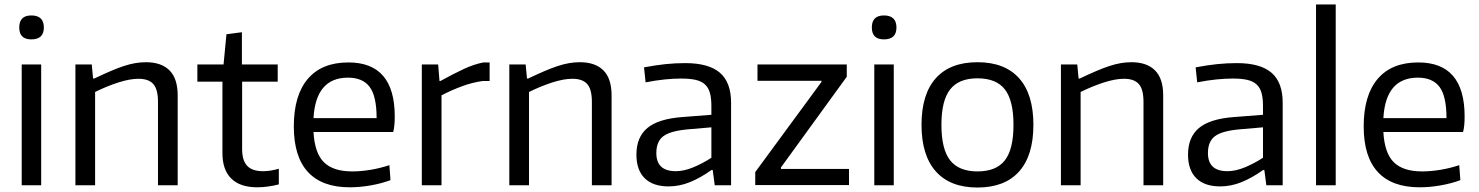

<svg xmlns="http://www.w3.org/2000/svg" viewBox="-20 -828 6610 858"><path d="M77 -540H164V0H77ZM120 -652Q66 -652 66 -705Q66 -759 120 -759Q176 -759 176 -705Q176 -652 120 -652Z M317 -540H390L396 -477H401Q441 -496 473.5 -510Q506 -524 533.5 -533Q561 -542 585 -546Q609 -550 632 -550Q701 -550 737.5 -513.5Q774 -477 774 -402V0H686V-373Q686 -429 665 -452.5Q644 -476 599 -476Q561 -476 510.5 -460Q460 -444 405 -417V0H317Z M1130 9Q1053 9 1013.5 -30Q974 -69 974 -144V-463H862V-540H979L992 -675L1061 -684V-540H1221V-463H1062V-162Q1062 -111 1084.5 -87Q1107 -63 1155 -63Q1170 -63 1188 -65.5Q1206 -68 1226 -74V-4Q1203 2 1178 5.5Q1153 9 1130 9Z M1535 -481Q1391 -481 1381 -300H1663Q1663 -398 1632 -439.5Q1601 -481 1535 -481ZM1543 9Q1419 9 1356 -59.5Q1293 -128 1293 -263Q1293 -402 1355.5 -475.5Q1418 -549 1537 -549Q1744 -549 1744 -308Q1744 -262 1737 -238H1381Q1386 -144 1427.5 -103Q1469 -62 1554 -62Q1592 -62 1635 -69Q1678 -76 1720 -90L1725 -23Q1685 -8 1636.5 0.5Q1588 9 1543 9Z M1865 -540H1938L1944 -466H1948Q2004 -497 2051 -519Q2098 -541 2140 -549H2168V-466H2137Q2092 -460 2044.5 -442.5Q1997 -425 1953 -402V0H1865Z M2256 -540H2329L2335 -477H2340Q2380 -496 2412.5 -510Q2445 -524 2472.5 -533Q2500 -542 2524 -546Q2548 -550 2571 -550Q2640 -550 2676.5 -513.5Q2713 -477 2713 -402V0H2625V-373Q2625 -429 2604 -452.5Q2583 -476 2538 -476Q2500 -476 2449.5 -460Q2399 -444 2344 -417V0H2256Z M3000 -63Q3036 -63 3077.5 -80Q3119 -97 3159 -123V-259L3054 -250Q2976 -243 2944.5 -219.5Q2913 -196 2913 -144Q2913 -63 3000 -63ZM2968 5Q2898 5 2861 -31.5Q2824 -68 2824 -137Q2824 -215 2873 -256Q2922 -297 3030 -305L3159 -315V-354Q3159 -389 3152.5 -412.5Q3146 -436 3130.5 -450.5Q3115 -465 3089 -471Q3063 -477 3024 -477Q2990 -477 2950.5 -473Q2911 -469 2865 -460L2858 -527Q2911 -537 2954.5 -541.5Q2998 -546 3042 -546Q3147 -546 3197 -503Q3247 -460 3247 -369V0H3174L3165 -68H3159Q3110 -33 3063 -14Q3016 5 2968 5Z M3355 -59 3651 -462V-467H3365V-540H3764V-485L3470 -80V-73H3774V-1H3355Z M3887 -540H3974V0H3887ZM3930 -652Q3876 -652 3876 -705Q3876 -759 3930 -759Q3986 -759 3986 -705Q3986 -652 3930 -652Z M4348 -62Q4432 -62 4470.5 -111.5Q4509 -161 4509 -270Q4509 -379 4470.5 -428.5Q4432 -478 4348 -478Q4265 -478 4226 -428.5Q4187 -379 4187 -270Q4187 -161 4226 -111.5Q4265 -62 4348 -62ZM4098 -270Q4098 -407 4162 -478.5Q4226 -550 4348 -550Q4470 -550 4534 -478.5Q4598 -407 4598 -270Q4598 -133 4534 -61.5Q4470 10 4348 10Q4226 10 4162 -62Q4098 -134 4098 -270Z M4721 -540H4794L4800 -477H4805Q4845 -496 4877.5 -510Q4910 -524 4937.5 -533Q4965 -542 4989 -546Q5013 -550 5036 -550Q5105 -550 5141.5 -513.5Q5178 -477 5178 -402V0H5090V-373Q5090 -429 5069 -452.5Q5048 -476 5003 -476Q4965 -476 4914.5 -460Q4864 -444 4809 -417V0H4721Z M5465 -63Q5501 -63 5542.5 -80Q5584 -97 5624 -123V-259L5519 -250Q5441 -243 5409.5 -219.5Q5378 -196 5378 -144Q5378 -63 5465 -63ZM5433 5Q5363 5 5326 -31.5Q5289 -68 5289 -137Q5289 -215 5338 -256Q5387 -297 5495 -305L5624 -315V-354Q5624 -389 5617.5 -412.5Q5611 -436 5595.5 -450.5Q5580 -465 5554 -471Q5528 -477 5489 -477Q5455 -477 5415.5 -473Q5376 -469 5330 -460L5323 -527Q5376 -537 5419.5 -541.5Q5463 -546 5507 -546Q5612 -546 5662 -503Q5712 -460 5712 -369V0H5639L5630 -68H5624Q5575 -33 5528 -14Q5481 5 5433 5Z M5861 -808H5949V0H5861Z M6316 -481Q6172 -481 6162 -300H6444Q6444 -398 6413 -439.5Q6382 -481 6316 -481ZM6324 9Q6200 9 6137 -59.5Q6074 -128 6074 -263Q6074 -402 6136.5 -475.5Q6199 -549 6318 -549Q6525 -549 6525 -308Q6525 -262 6518 -238H6162Q6167 -144 6208.5 -103Q6250 -62 6335 -62Q6373 -62 6416 -69Q6459 -76 6501 -90L6506 -23Q6466 -8 6417.5 0.5Q6369 9 6324 9Z"/></svg>

Font: EncodeSans
Style: Regular
Weight: 400
Designer: Pablo Impallari, Andres Torresi
Foundry: Pablo Impallari, Andres Torresi
Version: Version 1.000; ttfautohint (v1.4.1)